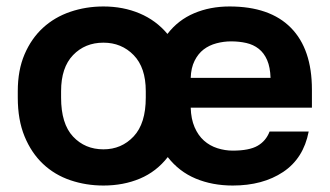

<svg xmlns="http://www.w3.org/2000/svg" viewBox="-20 -562 1020 594"><path d="M300 12Q246 12 197.5 -4.5Q149 -21 113 -55Q77 -89 56 -140Q35 -191 35 -260V-280Q35 -345 56 -394Q77 -443 113 -476Q149 -509 197.5 -525.5Q246 -542 300 -542Q361 -542 412 -520.5Q463 -499 498 -457Q531 -500 580.5 -521Q630 -542 690 -542Q815 -542 880 -476Q945 -410 945 -285V-229H570Q571 -194 582 -168.5Q593 -143 611 -127Q629 -111 652.5 -103.5Q676 -96 700 -96Q751 -96 777 -111Q803 -126 814 -155H935Q919 -72 856 -30Q793 12 700 12Q637 12 585.5 -9.5Q534 -31 499 -76Q464 -31 413 -9.5Q362 12 300 12ZM300 -100Q356 -100 393.5 -140Q431 -180 431 -260V-280Q431 -353 393.5 -391.5Q356 -430 300 -430Q243 -430 206 -391.5Q169 -353 169 -280V-260Q169 -179 206 -139.5Q243 -100 300 -100ZM695 -434Q672 -434 649.5 -428Q627 -422 610 -409Q593 -396 582 -374Q571 -352 570 -321H817Q816 -354 806.5 -376Q797 -398 780.5 -411Q764 -424 742 -429Q720 -434 695 -434Z"/></svg>

Font: Golos Text DemiBold
Style: Regular
Weight: 600
Designer: A.Korolkova, Vitaly Kuzmin
Foundry: ParaType Ltd
Version: Version 2.002